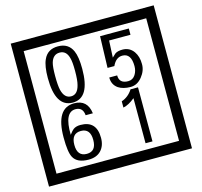

<svg xmlns="http://www.w3.org/2000/svg" viewBox="-141 -1116 1436 1362"><g transform="rotate(-15 577.5 -435.0)"><path d="M1103 90H53V-960H1103ZM1028 15V-885H128V15ZM497 -656Q497 -442 371 -442Q244 -442 244 -656Q244 -744 265 -789Q294 -855 371 -855Q448 -855 477 -789Q497 -745 497 -656ZM444 -656Q444 -723 435 -752Q420 -809 371 -809Q322 -809 306 -752Q298 -723 298 -656Q298 -587 306 -553Q322 -488 371 -488Q419 -488 435 -554Q444 -587 444 -656ZM915 -580Q916 -531 880.5 -487Q845 -443 796 -443Q741 -443 706 -466Q666 -494 666 -547H724Q724 -487 790 -487Q824 -487 843 -517Q860 -544 860 -579Q860 -673 795 -673Q748 -673 722 -616H672L679 -847H890V-801H733L727 -677Q740 -689 753 -701Q772 -714 807 -714Q859 -714 889 -672Q915 -635 915 -580ZM499 -149Q499 -91 466.5 -56.5Q434 -22 375 -22Q291 -22 264 -73Q243 -111 243 -219Q243 -435 377 -435Q475 -435 488 -332H435Q430 -392 376 -392Q293 -392 297 -225Q318 -253 328 -260Q348 -275 381 -275Q499 -275 499 -149ZM442 -149Q442 -233 373 -233Q303 -233 303 -149Q303 -65 373 -65Q442 -65 442 -149ZM845 -30H794V-361Q748 -323 708 -315V-361Q759 -378 790 -427H845Z"/></g></svg>

Font: Unicode BMP Fallback SIL
Style: Regular
Weight: 400
Foundry: NRSI, SIL International
Version: Version 5.1 Based on Unicode 5.1